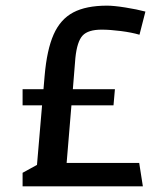

<svg xmlns="http://www.w3.org/2000/svg" viewBox="-20 -660 566 680"><path d="M473 -83 486 0H60V-48L111 -76L129 -287H60V-344H134L138 -391Q146 -484 170 -538Q194 -592 239.5 -616Q285 -640 359 -640Q383 -640 424 -633.5Q465 -627 495 -619L474 -537Q447 -545 408.5 -550Q370 -555 340 -555Q292 -555 272.5 -534Q253 -513 247 -455L238 -344H387L382 -287H233L216 -83Z"/></svg>

Font: Changa
Style: Regular
Weight: 400
Designer: Eduardo Rodriguez Tunni
Foundry: Eduardo Rodriguez Tunni
Version: Version 2.002; ttfautohint (v1.5.10-5e6f)